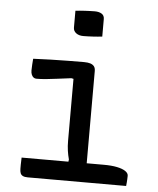

<svg xmlns="http://www.w3.org/2000/svg" viewBox="-54 -814 708 861"><g transform="rotate(5 300.0 -384.0)"><path d="M276 -68 280 -96Q275 -114 272 -134.5Q269 -155 269 -180Q269 -208 269 -235.5Q269 -263 269 -291Q269 -319 269 -347Q269 -375 269 -402.5Q269 -430 269 -458L259 -460Q225 -456 196 -452Q167 -448 144.5 -446Q122 -444 103 -444Q96 -444 90.5 -448Q85 -452 81.5 -460Q78 -468 78 -479Q78 -492 79 -505.5Q80 -519 81 -532Q120 -534 159.5 -535Q199 -536 237 -536.5Q275 -537 310 -537Q327 -537 338 -533.5Q349 -530 355 -522.5Q361 -515 361 -501Q361 -457 361 -412.5Q361 -368 361 -324Q361 -280 361 -236Q361 -192 361 -149Q361 -106 361 -63ZM68 -86H438Q473 -86 497.5 -81Q522 -76 535.5 -67Q549 -58 549 -46Q549 -38 548.5 -30.5Q548 -23 547.5 -15.5Q547 -8 546 0H103Q89 0 81 -4Q73 -8 70 -16Q67 -24 67 -36Q67 -46 67 -54Q67 -62 67.5 -70Q68 -78 68 -86ZM251 -763Q261 -764 271.5 -765Q282 -766 293.5 -766.5Q305 -767 316 -767.5Q327 -768 338 -768Q357 -768 369 -760.5Q381 -753 381 -737V-658Q371 -657 360.5 -656Q350 -655 339.5 -654.5Q329 -654 318 -653.5Q307 -653 296 -653Q276 -653 263.5 -662.5Q251 -672 251 -687Z"/></g></svg>

Font: Rec Mono Semicasual
Style: Regular
Weight: 400
Version: Version 1.085; ttfautohint (v1.8.4.7-5d5b)